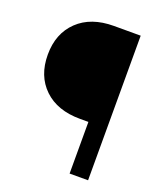

<svg xmlns="http://www.w3.org/2000/svg" viewBox="-132 -799 754 887"><g transform="rotate(20 244.5 -355.5)"><path d="M315.4 0V-253.9H274.4Q162.1 -253.9 97.4 -315.9Q32.7 -377.9 32.7 -482.4Q32.7 -586.4 97.7 -648.7Q162.6 -710.9 274.9 -710.9H406.2V0Z"/></g></svg>

Font: Vazir UI
Style: Regular-UI
Weight: 400
Designer: Saber Rastikerdar
Foundry: Saber Rastikerdar
Version: Version 30.1.0